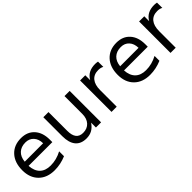

<svg xmlns="http://www.w3.org/2000/svg" viewBox="162 -1454 2362 2362"><g transform="rotate(-45 1343.5 -273.0)"><path d="M562 -295.9V-252H148.9Q154.8 -159.2 204.8 -110.6Q254.9 -62 344.2 -62Q396 -62 444.6 -74.7Q493.2 -87.4 541 -112.8V-27.8Q492.7 -7.3 441.9 3.4Q391.1 14.2 338.9 14.2Q208 14.2 131.6 -62Q55.2 -138.2 55.2 -268.1Q55.2 -402.3 127.7 -481.2Q200.2 -560.1 323.2 -560.1Q433.6 -560.1 497.8 -489Q562 -418 562 -295.9ZM472.2 -322.3Q471.2 -396 430.9 -439.9Q390.6 -483.9 324.2 -483.9Q249 -483.9 203.9 -441.4Q158.7 -398.9 151.9 -321.8Z M700.2 -215.8V-546.9H790V-219.2Q790 -141.6 820.3 -102.8Q850.6 -64 911.1 -64Q983.9 -64 1026.1 -110.4Q1068.4 -156.7 1068.4 -236.8V-546.9H1158.2V0H1068.4V-84Q1035.6 -34.2 992.4 -10Q949.2 14.2 892.1 14.2Q797.9 14.2 749 -44.4Q700.2 -103 700.2 -215.8Z M1660.2 -462.9Q1645 -471.7 1627.2 -475.8Q1609.4 -480 1587.9 -480Q1511.7 -480 1470.9 -430.4Q1430.2 -380.9 1430.2 -288.1V0H1339.8V-546.9H1430.2V-461.9Q1458.5 -511.7 1503.9 -535.9Q1549.3 -560.1 1614.3 -560.1Q1623.5 -560.1 1634.8 -558.8Q1646 -557.6 1659.7 -555.2Z M2222.2 -295.9V-252H1809.1Q1814.9 -159.2 1865 -110.6Q1915 -62 2004.4 -62Q2056.2 -62 2104.7 -74.7Q2153.3 -87.4 2201.2 -112.8V-27.8Q2152.8 -7.3 2102.1 3.4Q2051.3 14.2 1999 14.2Q1868.2 14.2 1791.7 -62Q1715.3 -138.2 1715.3 -268.1Q1715.3 -402.3 1787.8 -481.2Q1860.4 -560.1 1983.4 -560.1Q2093.8 -560.1 2158 -489Q2222.2 -418 2222.2 -295.9ZM2132.3 -322.3Q2131.3 -396 2091.1 -439.9Q2050.8 -483.9 1984.4 -483.9Q1909.2 -483.9 1864 -441.4Q1818.8 -398.9 1812 -321.8Z M2686.5 -462.9Q2671.4 -471.7 2653.6 -475.8Q2635.7 -480 2614.3 -480Q2538.1 -480 2497.3 -430.4Q2456.5 -380.9 2456.5 -288.1V0H2366.2V-546.9H2456.5V-461.9Q2484.9 -511.7 2530.3 -535.9Q2575.7 -560.1 2640.6 -560.1Q2649.9 -560.1 2661.1 -558.8Q2672.4 -557.6 2686 -555.2Z"/></g></svg>

Font: Pangururan
Style: Regular
Weight: 400
Designer: Uli Kozok
Foundry: Michael Everson and Uli Kozok
Version: Version 1.005